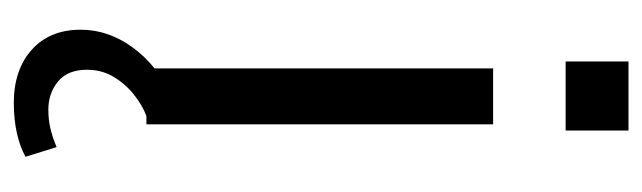

<svg xmlns="http://www.w3.org/2000/svg" viewBox="-346 -392 930 278"><g transform="rotate(90 119.0 -253.0)"><path d="M79 0V-502H160V0ZM69 -607V-698H169V-607ZM129 192Q81 192 52 166Q23 140 23 95Q23 55 49 19.5Q75 -16 119 -36L148 0Q132 6 116.5 18.5Q101 31 91 48Q81 65 81 86Q81 114 98 128Q115 142 139 142Q153 142 166 139Q179 136 193 130L207 175Q193 183 173 187.5Q153 192 129 192Z"/></g></svg>

Font: Mulish ExtraLight
Style: Regular
Weight: 400
Version: Version 3.603